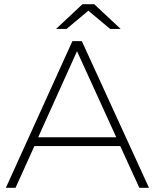

<svg xmlns="http://www.w3.org/2000/svg" viewBox="-20 -895 738 915"><path d="M644 0H690L370 -699H325L8 0H54L144 -199H553ZM162 -241 347 -651 534 -241ZM505 -757H555L429 -875H373L247 -757H297L401 -844Z"/></svg>

Font: Montserrat Custom ExtraLight
Style: Regular
Weight: 300
Designer: Julieta Ulanovsky
Foundry: Julieta Ulanovsky
Version: Version 7.200